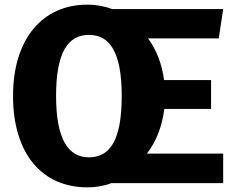

<svg xmlns="http://www.w3.org/2000/svg" viewBox="-20 -787 1017 825"><path d="M686 -319H887V-443H685C676 -511 653 -572 616 -622H920L939 -748H462C431 -760 394 -767 355 -767C162 -767 36 -619 36 -375C36 -125 162 18 355 18C392 18 428 12 458 0H939V-127H611C652 -179 677 -246 686 -319ZM362 -111C275 -111 221 -185 221 -375C221 -564 273 -637 362 -637C451 -637 503 -564 503 -375C503 -185 453 -111 362 -111Z"/></svg>

Font: Glow Sans SC Normal ExtraBold
Style: Regular
Weight: 800
Designer: Ryoko NISHIZUKA (kana, bopomofo & ideographs); Paul D. Hunt (Latin, Greek & Cyrillic); Sandoll Communications, Soo-young
Version: Version 0.93